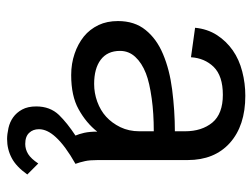

<svg xmlns="http://www.w3.org/2000/svg" viewBox="-106 -418 719 547"><g transform="rotate(90 253.5 -144.5)"><path d="M366.2 0Q361.8 -10.3 358.4 -24.9Q355 -40.5 355 -62Q330.1 -30.3 291 -8.8Q253.4 12.2 193.8 12.2Q161.1 12.2 132.8 2.4Q105.5 -6.8 84 -23.9Q63.5 -40.5 51.3 -65.9Q40 -89.8 40 -121.1Q40 -168.5 65.4 -199.7Q90.8 -231.4 134.3 -249.5Q178.2 -268.1 234.9 -275.4Q295.9 -283.2 354 -283.2V-312Q354 -359.9 329.1 -390.1Q304.2 -419.9 250 -419.9Q196.3 -419.9 170.4 -393.6Q145.5 -367.7 143.1 -329.1L59.1 -340.8Q62.5 -376 80.1 -403.3Q97.2 -429.7 123.5 -448.2Q149.4 -466.3 183.6 -475.1Q217.3 -483.9 252.9 -483.9Q337.9 -483.9 387.2 -439.9Q436 -396 436 -319.8V-64Q436 -40.5 439 -27.3Q442.4 -11.7 446.8 0ZM219.2 -53.2Q245.1 -53.2 269.5 -62Q294.9 -71.3 312.5 -87.4Q330.6 -104 342.3 -127.9Q354 -152.3 354 -182.1V-223.1Q302.7 -223.1 261.2 -217.3Q214.8 -210.9 189 -200.7Q159.2 -189 142.1 -170.4Q125 -151.9 125 -127Q125 -90.8 150.4 -71.8Q175.3 -53.2 219.2 -53.2ZM348.1 104Q348.1 121.1 358.4 131.8Q368.7 143.1 390.1 143.1Q405.3 143.1 418.9 134.8Q432.1 126.5 445.8 106L477.1 137.2Q454.6 168.9 430.2 181.6Q405.3 194.8 376 194.8Q362.8 194.8 344.7 190.9Q327.6 187 314.5 177.7Q300.8 168 292 151.9Q283.2 135.7 283.2 111.8Q283.2 72.3 307.6 46.9Q330.6 23.4 366.2 0H446.8Q395 29.3 370.6 56.2Q348.1 80.6 348.1 104Z"/></g></svg>

Font: Post Grotesk Regular
Style: Regular
Weight: 500
Version: 0.900; ttfautohint (v0.96) -l 8 -r 50 -G 200 -x 14 -w "gGD" 